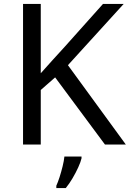

<svg xmlns="http://www.w3.org/2000/svg" viewBox="-20 -734 659 975"><path d="M619 0H513L260 -341L187 -277V0H97V-714H187V-362Q217 -396 248 -430Q279 -464 310 -498L503 -714H608L325 -403ZM394 70Q390 88 377.5 115.5Q365 143 348.5 171Q332 199 314 221H266V209Q274 192 282.5 165.5Q291 139 298 110.5Q305 82 307 61H394Z"/></svg>

Font: Noto Sans Imperial Aramaic
Style: Regular
Weight: 400
Designer: Monotype Design Team
Foundry: Monotype Imaging Inc.
Version: Version 2.001; ttfautohint (v1.8.4.7-5d5b)